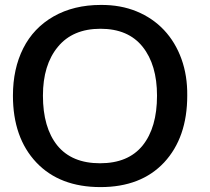

<svg xmlns="http://www.w3.org/2000/svg" viewBox="-20 -744 847 775"><path d="M385.7 11.2Q220.7 11.2 126.5 -88.4Q32.2 -188.5 32.2 -357.9Q32.2 -466.3 73.7 -548.8Q115.2 -631.3 196.3 -677.7Q277.8 -724.1 387.2 -724.1Q466.8 -724.6 531.5 -698Q596.2 -671.4 642.1 -622.6Q688 -573.7 712.4 -506.1Q736.8 -438.5 735.8 -357.9Q735.8 -189 642.6 -88.4Q549.3 11.2 385.7 11.2ZM383.8 -85Q497.6 -85 555.7 -156.7Q613.8 -229 613.8 -357.9Q613.8 -482.4 555.7 -555.2Q497.6 -627.9 385.7 -627.9Q273.4 -627.9 213.4 -554.7Q153.3 -481.9 153.3 -357.9Q153.3 -229 211.4 -156.7Q270 -85 383.8 -85Z"/></svg>

Font: Ride Light
Style: Bold
Weight: 600
Version: Version 3.000